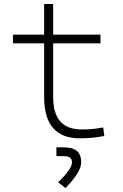

<svg xmlns="http://www.w3.org/2000/svg" viewBox="-20 -694 626 977"><path d="M386.7 9.8C431.2 9.8 468.8 5.9 510.7 -2L505.4 -45.4C470.7 -39.1 437 -35.2 396.5 -35.2C298.8 -35.2 250.5 -89.8 250.5 -200.2V-473.6H491.2V-517.6H250.5V-673.8H204.6V-517.6H45.9V-473.6H204.6V-200.2C204.6 -60.1 265.1 9.8 386.7 9.8ZM313.5 262.7C368.2 206.1 393.1 165 393.1 132.3C393.1 79.6 364.7 55.7 303.7 55.7H267.1V100.6H303.7C333 100.6 346.2 110.4 346.2 132.3C346.2 154.8 324.2 186.5 275.9 233.9Z"/></svg>

Font: Cascadia Code PL ExtraLight
Style: Regular
Weight: 200
Monospace: yes
Designer: Aaron Bell
Foundry: Saja Typeworks
Version: Version 2404.023